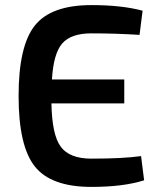

<svg xmlns="http://www.w3.org/2000/svg" viewBox="-20 -722 623 754"><path d="M534 -109 546 -14Q465 12 339 12Q181 12 117 -68Q53 -148 53 -345Q53 -542 117 -622Q181 -702 339 -702Q458 -702 540 -680L528 -585Q435 -591 339 -591Q259 -591 224.5 -551.5Q190 -512 184 -410H468V-316H182Q184 -193 218.5 -146Q253 -99 339 -99Q463 -99 534 -109Z"/></svg>

Font: Exo 2 Semi Bold
Style: Regular
Weight: 600
Designer: Natanael Gama
Version: Version 1.001;PS 001.001;hotconv 1.0.88;makeotf.lib2.5.64775